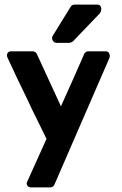

<svg xmlns="http://www.w3.org/2000/svg" viewBox="-20 -638 534 838"><path d="M442 -414Q452 -414 456.5 -405Q461 -396 458 -386L217 169Q215 174 209.5 177Q204 180 199 180H116Q106 180 100.5 173.5Q95 167 97 159L183 -32Q162 -76 140 -119.5Q118 -163 98 -207Q77 -250 55 -296Q33 -342 13 -386Q8 -396 12.5 -405Q17 -414 28 -414H124Q129 -414 134 -410.5Q139 -407 141 -402L246 -174L302 -299L346 -399L345 -398Q346 -403 352 -408.5Q358 -414 364 -414ZM298 -457Q296 -455 290.5 -453Q285 -451 283 -451H226Q216 -451 210 -461.5Q204 -472 211 -483L288 -608V-607Q290 -613 295.5 -615.5Q301 -618 306 -618H404Q419 -618 421.5 -604Q424 -590 415 -579Z"/></svg>

Font: Stadtwerke
Style: Bold
Weight: 700
Designer: Santiago Orozco
Foundry: Typemade
Version: Version 1.003